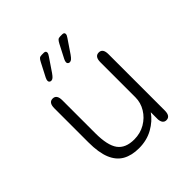

<svg xmlns="http://www.w3.org/2000/svg" viewBox="-182 -824 982 982"><g transform="rotate(-45 309.5 -333.0)"><path d="M143 -481Q172 -481 172 -439.5V-201.5Q172 -113.5 199.8 -75.5Q227.5 -37.5 290.5 -37.5Q334.5 -37.5 370 -58.2Q405.5 -79 426.2 -113Q447 -147 447 -186V-439.5Q447 -481 476.5 -481Q505.5 -481 505.5 -439.5V-32.5Q505.5 9 476.5 9Q452 9 448.5 -24V-76.5Q422 -38.5 377.5 -13.5Q333 11.5 276 11.5Q223.5 11.5 187.2 -9Q151 -29.5 132.5 -74.5Q114 -119.5 114 -193V-439.5Q114 -481 143 -481ZM328 -582 366 -655.5Q373 -668.5 378.5 -673.5Q384 -678.5 395 -678.5H410.5Q416.5 -678.5 420.5 -675.8Q424.5 -673 424.5 -667Q424.5 -658.5 415.5 -646.5L367 -575Q357.5 -561.5 350.8 -555.8Q344 -550 336.5 -550Q331 -550 326.8 -553.5Q322.5 -557 322.5 -563.5Q322.5 -571 328 -582ZM194 -582 232 -655.5Q238.5 -668.5 244.2 -673.5Q250 -678.5 261 -678.5H276.5Q282.5 -678.5 286.5 -675.8Q290.5 -673 290.5 -667Q290.5 -658.5 281.5 -646.5L233 -575Q223.5 -561.5 216.8 -555.8Q210 -550 202.5 -550Q197 -550 192.8 -553.5Q188.5 -557 188.5 -563.5Q188.5 -571 194 -582Z"/></g></svg>

Font: Sono ExtraLight Monospace Light
Style: Regular
Weight: 300
Version: Version 2.112